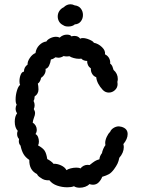

<svg xmlns="http://www.w3.org/2000/svg" viewBox="-20 -878 667 898"><path d="M536 -287Q540 -287 548 -285Q577 -277 577 -251Q577 -228 557 -204Q559 -196 559 -190Q559 -177 553.5 -164Q548 -151 538 -140Q535 -124 529.5 -112.5Q524 -101 513 -86Q501 -70 489.5 -63.5Q478 -57 458 -51Q453 -37 442 -25.5Q431 -14 415 -14Q407 -14 398 -17Q391 -9 378.5 -4.5Q366 0 353 0Q336 0 326 -7Q314 -2 295 -2Q270 -2 247 -10Q224 -18 211 -35Q187 -33 171 -46Q157 -54 153 -64Q116 -82 117 -130Q99 -142 90 -157.5Q81 -173 76 -197Q68 -205 68 -218Q68 -224 69 -228Q60 -237 60 -252Q60 -259 63 -266Q49 -281 49 -309Q49 -334 60 -348Q53 -358 53 -370Q53 -379 58 -389Q53 -395 53 -413Q53 -433 59 -453.5Q65 -474 74 -481Q71 -487 71 -498Q71 -514 76.5 -528Q82 -542 92 -543Q92 -564 109 -576Q108 -590 119.5 -607Q131 -624 146 -630Q149 -652 164 -667Q179 -682 197 -684Q202 -693 215.5 -699.5Q229 -706 242 -706Q252 -706 259 -702Q274 -716 293 -716Q309 -716 314 -708Q322 -710 328 -710Q346 -710 355 -697Q359 -700 367 -700Q381 -700 398.5 -692.5Q416 -685 419 -678Q440 -674 457 -657.5Q474 -641 471 -624Q485 -617 491 -604.5Q497 -592 495 -581Q504 -574 507 -563.5Q510 -553 511 -551Q531 -534 531 -508Q531 -503 529 -495Q530 -491 530 -485Q530 -468 517.5 -456.5Q505 -445 489 -445Q473 -445 461 -457Q433 -487 430 -517Q418 -521 411 -532.5Q404 -544 405 -558Q396 -564 391.5 -573.5Q387 -583 388 -593Q370 -593 360 -604Q357 -603 349 -603Q338 -603 325 -606.5Q312 -610 305 -615Q301 -614 293 -614Q282 -614 278 -616Q265 -608 253 -608Q249 -608 239 -610Q228 -601 218 -600Q216 -584 209.5 -571Q203 -558 193 -556Q195 -544 189 -532.5Q183 -521 172 -514Q171 -506 167 -498.5Q163 -491 157 -487Q158 -482 159 -475.5Q160 -469 160 -460Q160 -439 142 -427Q142 -414 137 -406Q142 -396 142 -386Q142 -376 138 -368Q144 -358 144 -349Q144 -340 139 -328Q134 -315 133 -304Q142 -299 147 -290Q152 -281 152 -271Q152 -260 146 -251Q154 -247 158 -237Q162 -227 162 -216Q162 -205 158 -198Q180 -186 188.5 -173.5Q197 -161 201 -134Q208 -131 217.5 -124Q227 -117 230 -112Q247 -113 265.5 -104.5Q284 -96 291 -82Q297 -87 310.5 -90.5Q324 -94 337 -94Q351 -94 356 -90Q370 -107 390 -107Q396 -107 399 -106Q415 -119 424 -124.5Q433 -130 445 -133Q446 -148 457 -162Q458 -170 463 -181.5Q468 -193 473 -199Q472 -202 472 -209Q472 -222 479 -237.5Q486 -253 495 -261Q499 -272 511 -279.5Q523 -287 536 -287ZM299 -754Q284 -754 276 -760Q263 -766 256.5 -777Q250 -788 250 -801Q250 -815 257.5 -826.5Q265 -838 278 -844Q292 -858 310 -858Q319 -858 329 -853Q348 -851 358 -838Q368 -825 368 -808Q368 -791 358 -778Q348 -765 330 -764Q319 -754 299 -754Z"/></svg>

Font: Pangolin
Style: Regular
Weight: 400
Designer: Kevin Burke
Foundry: Google, Inc.
Version: Version 1.101